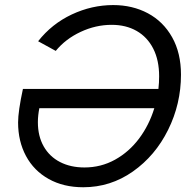

<svg xmlns="http://www.w3.org/2000/svg" viewBox="-20 -748 772 777"><path d="M53.2 -252.4Q53.2 -297.4 72.8 -388.2H621.1Q624 -413.1 624 -439Q624 -504.4 600.1 -551.3Q576.2 -598.1 533 -622.8Q489.7 -647.5 432.1 -647.5Q367.2 -647.5 306.2 -618.9Q245.1 -590.3 205.6 -542L134.3 -581.1Q189.5 -651.4 270.5 -689.5Q351.6 -727.5 438 -727.5Q516.1 -727.5 578.4 -694.3Q640.6 -661.1 676.5 -597.4Q712.4 -533.7 712.4 -445.8Q712.4 -327.6 660.4 -222.7Q608.4 -117.7 517.8 -54Q427.2 9.8 316.9 9.8Q236.8 9.8 177 -23.7Q117.2 -57.1 85.2 -116.7Q53.2 -176.3 53.2 -252.4ZM321.8 -70.3Q388.7 -70.3 445.6 -101.8Q502.4 -133.3 543 -187.5Q583.5 -241.7 604.5 -310.1H139.2Q133.3 -280.8 133.3 -253.4Q133.3 -197.3 156.7 -155.8Q180.2 -114.3 222.9 -92.3Q265.6 -70.3 321.8 -70.3Z"/></svg>

Font: Reddit Sans Chocolate
Style: Italic
Weight: 400
Italic angle: -11.25°
Designer: Stephen Hutchings
Version: Version 1.013